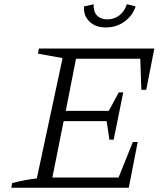

<svg xmlns="http://www.w3.org/2000/svg" viewBox="-20 -882 757 902"><path d="M33 0 37 -22Q68 -30 97 -35.5Q126 -41 153 -44L274 -609L158 -630L163 -654H705L667 -460H644L639 -606H337L289 -361H491L538 -448H559L514 -226H494L481 -313H279L226 -48H537L604 -215H627L585 0ZM477 -753Q428 -753 399.5 -781.5Q371 -810 375 -852L420 -862Q418 -828 435.5 -809.5Q453 -791 484 -791Q516 -791 540.5 -809.5Q565 -828 576 -862L617 -852Q605 -811 566.5 -782Q528 -753 477 -753Z"/></svg>

Font: Piazzolla 8pt ExtraLight
Style: Italic
Weight: 250
Italic angle: -11.3°
Designer: Juan Pablo del Peral
Foundry: Huerta Tipografica
Version: Version 2.001